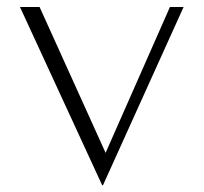

<svg xmlns="http://www.w3.org/2000/svg" viewBox="-20 -515 581 548"><path d="M271.5 13.5 37 -495H93L289 -62L264.5 -40.5L465 -495H504L274 13.5Z"/></svg>

Font: Russolo 10pt ExtraLight
Style: Regular
Weight: 200
Designer: Micah Stupak-Hahn
Version: Version 1.000